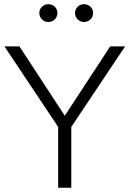

<svg xmlns="http://www.w3.org/2000/svg" viewBox="-20 -886 611 906"><path d="M285.6 -339.8 71.8 -667H1L254.4 -287.1V0H316.4V-287.1L570.3 -667H500ZM165.5 -824.7C165.5 -801.3 184.1 -782.2 208 -782.2C232.9 -782.2 251 -801.3 251 -824.7C251 -847.7 232.9 -866.2 208 -866.2C184.1 -866.2 165.5 -847.7 165.5 -824.7ZM334 -824.7C334 -801.3 352.5 -782.2 376.5 -782.2C401.4 -782.2 419.4 -801.3 419.4 -824.7C419.4 -847.7 401.4 -866.2 376.5 -866.2C352.5 -866.2 334 -847.7 334 -824.7Z"/></svg>

Font: Estedad Light
Style: Regular
Weight: 300
Designer: Amin Abedi
Version: Version 7.3